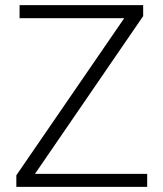

<svg xmlns="http://www.w3.org/2000/svg" viewBox="-20 -731 638 751"><path d="M116.7 -50.8H555.7V0H43.9V-45.4L465.8 -659.7H56.6V-710.9H540V-668Z"/></svg>

Font: Vazir Thin FD
Style: Thin-FD
Weight: 100
Designer: Saber Rastikerdar
Foundry: Saber Rastikerdar
Version: Version 30.0.0